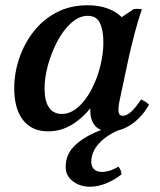

<svg xmlns="http://www.w3.org/2000/svg" viewBox="-20 -483 605 728"><path d="M321 225Q283 225 256 204Q229 183 229 151Q229 104 260 72.5Q291 41 340 19.5Q389 -2 444 -17L458 0Q396 20 361 55Q326 90 326 131Q326 148 336.5 158.5Q347 169 368 169Q379 169 394.5 164.5Q410 160 429 149Q435 155 437.5 163Q440 171 441 178Q418 197 385.5 211Q353 225 321 225ZM397 15Q350 15 333 -17Q316 -49 326 -95L341 -164L381 -248L388 -382L486 -448Q502 -451 518 -448Q504 -408 490.5 -356.5Q477 -305 468 -264L433 -100Q428 -75 429.5 -59.5Q431 -44 446 -44Q460 -44 476.5 -58.5Q493 -73 515 -106Q524 -102 531 -97.5Q538 -93 545 -86Q520 -41 480.5 -13Q441 15 397 15ZM162 15Q101 15 67.5 -27.5Q34 -70 34 -148Q34 -206 53 -262Q72 -318 107.5 -363.5Q143 -409 194.5 -436Q246 -463 312 -463Q376 -463 418.5 -436Q461 -409 473 -363L409 -320Q409 -261 390.5 -202Q372 -143 338 -93.5Q304 -44 259.5 -14.5Q215 15 162 15ZM214 -51Q247 -51 276 -76.5Q305 -102 326.5 -143Q348 -184 360 -231.5Q372 -279 372 -322Q372 -368 359 -395.5Q346 -423 313 -423Q280 -423 250 -396Q220 -369 197.5 -326.5Q175 -284 162 -236.5Q149 -189 149 -148Q149 -99 166 -75Q183 -51 214 -51Z"/></svg>

Font: Poltawski Nowy Medium
Style: Italic
Weight: 500
Italic angle: -12°
Version: Version 1.001;gftools[0.9.25]